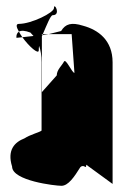

<svg xmlns="http://www.w3.org/2000/svg" viewBox="-20 -781 417 619"><path d="M19 -244C19 -198 158 -182 178 -182C200 -182 219 -210 239 -242C252 -254 258 -232 258 -250L343 -188V-580C343 -652 296 -685 248 -698C210 -710 191 -704 177 -681L137 -671H211L220 -546C212 -546 192 -595 186 -582C180 -570 163 -556 163 -538L115 -484V-664C116 -665 116 -667 117 -668H115V-671H118C132 -703 143 -732 150 -732C178 -732 154 -776 154 -755C154 -740 81 -704 41 -704C30 -704 33 -693 41 -679C48 -683 60 -683 78 -676C81 -673 84 -669 88 -665L52 -661C73 -632 105 -603 105 -619C105 -623 105 -628 106 -633C111 -620 114 -602 114 -580V-360C109 -355 77 -347 59 -335C28 -323 2 -298 19 -244ZM33 -659 52 -661C48 -667 44 -673 41 -679C35 -675 32 -668 33 -659ZM117 -668 137 -671H118C118 -670 117 -669 117 -668Z"/></svg>

Font: bitstorm
Style: ulcn
Weight: 400
Version: Version 0.2